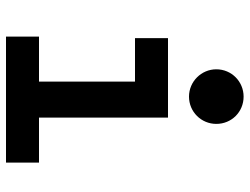

<svg xmlns="http://www.w3.org/2000/svg" viewBox="-116 -716 832 640"><g transform="rotate(90 300.0 -396.0)"><path d="M102 0H522V-110H372V-540H107V-430H252V-110H102ZM211 -701C211 -651 252 -610 302 -610C353 -610 393 -651 393 -701C393 -752 353 -792 302 -792C252 -792 211 -752 211 -701Z"/></g></svg>

Font: CommitMono
Style: Bold
Weight: 700
Monospace: yes
Designer: Eigil Nikolajsen
Foundry: Eigil Nikolajsen
Version: Version 1.143